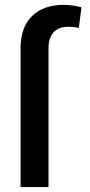

<svg xmlns="http://www.w3.org/2000/svg" viewBox="-20 -759 365 779"><path d="M63.5 0V-563.5Q63.5 -648.4 109.9 -693.8Q156.2 -739.3 239.3 -739.3Q271.5 -739.3 310.5 -729.5L299.8 -645.5Q278.8 -650.4 256.8 -650.4Q217.8 -650.4 197.3 -627.7Q176.8 -605 176.8 -563.5V0Z"/></svg>

Font: Pretendard Std Medium
Style: Regular
Weight: 500
Designer: Base glyphs from Inter by Rasmus Andersson; Hangeul glyphs from Noto Sans CJK(Source Han Sans) by Jang Soo-young and Kan
Foundry: Kil Hyung-jin
Version: Version 1.309